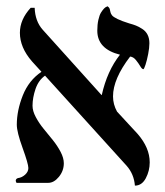

<svg xmlns="http://www.w3.org/2000/svg" viewBox="-20 -579 521 608"><path d="M453.1 -441.9Q453.1 -427.7 449.2 -407.7Q445.3 -387.7 440.7 -373.8Q436 -359.9 434.1 -359.9Q429.7 -359.9 424.1 -369.4Q418.5 -378.9 410.4 -388.9Q402.3 -398.9 392.1 -399.9Q337.9 -329.1 337.9 -273.9Q337.9 -248.5 350.6 -225.6L416 -154.8Q454.1 -110.8 454.1 -64.9Q454.1 -38.1 441.7 -14.6Q429.2 8.8 407.2 8.8Q404.3 -27.8 380.9 -54.2L122.6 -339.4Q102.1 -325.2 92.5 -297.4Q83 -269.5 83 -244.1Q83 -227.5 93.3 -208.3Q103.5 -189 118.2 -171.1Q132.8 -153.3 147.2 -135.5Q161.6 -117.7 171.9 -98.1Q182.1 -78.6 182.1 -62Q182.1 -38.1 166.5 -19Q150.9 0 132.8 0H32.2Q29.8 -4.9 29.8 -5.9Q29.8 -13.2 37.1 -15.1Q49.3 -16.6 59.6 -25.9Q69.8 -35.2 69.8 -46.9Q69.8 -60.1 51.5 -110.6Q33.2 -161.1 33.2 -184.1Q33.2 -229 52.2 -276.9Q71.3 -324.7 111.3 -351.6L81.1 -384.8Q43 -428.7 43 -475.1Q43 -517.1 77.1 -554.2H89.8Q91.3 -511.7 115.2 -484.9L300.8 -278.8L302.2 -277.8Q319.3 -354.5 359.9 -405.8Q288.1 -423.8 288.1 -481.9Q288.1 -501 291.5 -516.1Q294.9 -531.2 299.8 -539.1Q304.7 -546.9 309.3 -551.8Q314 -556.6 317.4 -557.6L320.8 -559.1Q326.2 -555.2 327.6 -550Q329.1 -544.9 329.8 -540.5Q330.6 -536.1 334.5 -530.8Q338.4 -525.4 352.1 -518.8Q365.7 -512.2 389.2 -504.9Q401.9 -501.5 410.6 -498Q419.4 -494.6 430.4 -487.5Q441.4 -480.5 447.3 -469Q453.1 -457.5 453.1 -441.9Z"/></svg>

Font: Linux Biolinum
Style: Regular
Weight: 400
Designer: Philipp H. Poll
Foundry: Philipp H. Poll
Version: Version 0.6.4